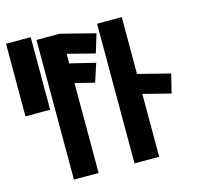

<svg xmlns="http://www.w3.org/2000/svg" viewBox="-123 -1014 1169 1142"><g transform="rotate(-15 461.0 -442.5)"><path d="M164 -438V-885H12V-438Z M193 0H345V-554L464 -524L501 -637L345 -675V-734L513 -691L548 -806L336 -860H193Z M718 0V-387L887 -344L915 -460L718 -510V-860H566V0Z"/></g></svg>

Font: Ny Stormning
Style: Sv
Weight: 900
Designer: Robert Jablonski, Mew Too
Foundry: Cannot Into Space Fonts
Version: Version 0.90